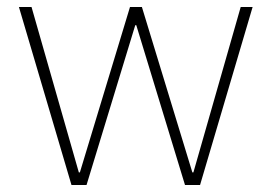

<svg xmlns="http://www.w3.org/2000/svg" viewBox="-20 -528 775 548"><path d="M184 0H227L366 -456H369L508 0H551L701 -508H667L532 -36H529L385 -508H351L208 -36H205L70 -508H34Z"/></svg>

Font: IBM Plex Thai Looped ExtraLight
Style: Regular
Weight: 200
Designer: Mike Abbink, Paul van der Laan, Pieter van Rosmalen, Ben Mitchell, Mark Frömberg
Foundry: Bold Monday
Version: Version 1.0